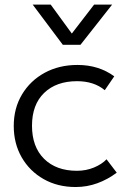

<svg xmlns="http://www.w3.org/2000/svg" viewBox="-20 -774 542 810"><path d="M299 15Q223 15 164 -18.5Q105 -52 71.5 -110.2Q38 -168.5 38 -242.5Q38 -317.5 72.8 -375.5Q107.5 -433.5 168.2 -466.8Q229 -500 307 -500Q396.5 -500 462 -452L422 -393.5Q376.5 -431.5 305 -431.5Q217.5 -431.5 166.2 -382Q115 -332.5 115 -243.5Q115 -154.5 166 -104Q217 -53.5 304.5 -53.5Q343 -53.5 376.2 -67.2Q409.5 -81 429.5 -102L472.5 -45.5Q434.5 -17 390.8 -1Q347 15 299 15ZM245 -585 118 -754.5H194L283 -632.5L377 -754.5H453L319.5 -585Z"/></svg>

Font: Geologica ExtraLight
Style: Regular
Weight: 200
Designer: Sindre Bremnes, Frode Helland
Foundry: Monokrom Skriftforlag AS
Version: Version 1.010; ttfautohint (v1.8.4.7-5d5b);gftools[0.9.28]